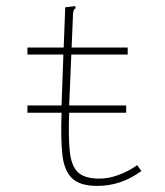

<svg xmlns="http://www.w3.org/2000/svg" viewBox="-20 -603 540 630"><path d="M70 -233V-257H182L188 -424H70V-447H189L194 -579L219 -582L227 -583L228 -576Q223 -573 221 -566.5Q219 -560 219 -543L215 -447H399V-424H214L207 -257H394V-233H207Q204 -153 209 -106Q214 -59 235 -38.5Q256 -18 301 -17Q334 -16 368 -28.5Q402 -41 430 -61L444 -42Q410 -17 374 -5Q338 7 299 7Q242 7 216 -18.5Q190 -44 184.5 -97Q179 -150 182 -233Z"/></svg>

Font: Inconsolata ExtraLight
Style: Regular
Weight: 200
Monospace: yes
Designer: Raph Levien, Cyreal, Brenton Simpson
Foundry: Raph Levien, Cyreal, Google
Version: Version 3.001; ttfautohint (v1.8.2.53-6de2)